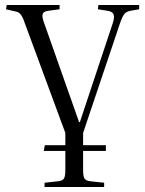

<svg xmlns="http://www.w3.org/2000/svg" viewBox="-20 -530 578 767"><path d="M158 217V200L213 194Q230 192 235.5 183Q241 174 241 150V73H155L159 50H241V1L80 -435Q74 -453 68.5 -463.5Q63 -474 55.5 -479Q48 -484 34 -486L4 -493L7 -510H218V-493L174 -487Q154 -485 150.5 -474Q147 -463 156 -439L296 -42H299L430 -436Q438 -459 434 -471.5Q430 -484 409 -487L371 -493L373 -510H536V-493L502 -487Q485 -484 477 -474.5Q469 -465 459 -436L312 1V50H403V73H312V151Q312 174 317.5 183Q323 192 340 194L396 200V217Z"/></svg>

Font: Literata 60pt Light
Style: Regular
Weight: 300
Designer: Latin by Veronika Burian and Jose Scaglione. Greek by Irene Vlachou. Cyrillic by Vera Evstafieva.
Foundry: TypeTogether
Version: Version 3.103;gftools[0.9.29]